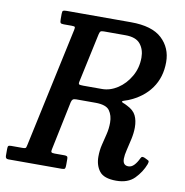

<svg xmlns="http://www.w3.org/2000/svg" viewBox="-130 -830 888 921"><g transform="rotate(10 314.0 -369.5)"><path d="M631 -93Q616 -53.5 584.5 -21.2Q553 11 495.5 11Q436 11 414 -17.2Q392 -45.5 392 -88Q392 -119 398.8 -146.5Q405.5 -174 412.2 -201.2Q419 -228.5 419 -258Q419 -293 402.2 -316.5Q385.5 -340 333 -340H240Q228 -340 223.2 -336Q218.5 -332 216 -322L166.5 -84Q164 -73.5 166.8 -69.8Q169.5 -66 183 -66H230Q238.5 -66 242.8 -63.5Q247 -61 247 -52V-21.5Q247 -9 244.5 -4.5Q242 0 229.5 0H-31.5Q-45.5 0 -45.5 -15V-48.5Q-45.5 -59.5 -42.5 -62.8Q-39.5 -66 -29 -66H25.5Q41 -66 43 -70.5Q45 -75 47.5 -87L172 -666Q174.5 -677.5 172.5 -680.8Q170.5 -684 156.5 -684H118.5Q105.5 -684 102.5 -688Q99.5 -692 99.5 -705.5V-732Q99.5 -745 104 -747.5Q108.5 -750 122 -750H434Q537 -750 585.2 -705Q633.5 -660 633.5 -590.5Q633.5 -516.5 595.2 -462.8Q557 -409 486 -380Q473 -375 465.5 -373Q458 -371 458 -367.5Q458 -364 465.2 -361.8Q472.5 -359.5 485.5 -352.5Q516.5 -337.5 528.2 -313.8Q540 -290 540 -256Q540 -229 533.5 -199.2Q527 -169.5 520.5 -143.2Q514 -117 514 -99.5Q514 -67 541.5 -67Q556.5 -67 569 -80Q581.5 -93 591.5 -114.5Q595.5 -122.5 599.2 -123.2Q603 -124 611.5 -121L624.5 -114.5Q632.5 -111.5 633.5 -107.5Q634.5 -103.5 631 -93ZM261.5 -410.5H353Q392 -410.5 428.8 -434.5Q465.5 -458.5 489.2 -499.8Q513 -541 513 -591.5Q513 -631 491.5 -657.5Q470 -684 419 -684H314Q301 -684 297.2 -680.2Q293.5 -676.5 291 -665L240.5 -430Q237 -416 241 -413.2Q245 -410.5 261.5 -410.5Z"/></g></svg>

Font: Besley* Narrow Medium
Style: Italic
Weight: 500
Width: 4
Italic angle: -13°
Designer: Owen Earl
Foundry: indestructible type*
Version: Version 3.000; ttfautohint (v1.8.3)